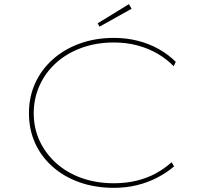

<svg xmlns="http://www.w3.org/2000/svg" viewBox="-20 -892 972 922"><path d="M527 10Q437 10 362 -16.5Q287 -43 232 -92Q177 -141 148 -206Q119 -271 119 -348Q119 -426 148.5 -491.5Q178 -557 232.5 -606Q287 -655 362 -682.5Q437 -710 527 -710Q588 -710 642.5 -696Q697 -682 743 -656Q789 -630 824 -595L814 -574Q780 -609 736 -634.5Q692 -660 639.5 -674Q587 -688 527 -688Q443 -688 372.5 -662.5Q302 -637 250.5 -591Q199 -545 170.5 -482.5Q142 -420 142 -348Q142 -276 170.5 -215Q199 -154 250.5 -108Q302 -62 372.5 -37Q443 -12 527 -12Q584 -12 634.5 -24Q685 -36 727.5 -59Q770 -82 804 -113L816 -93Q781 -63 736 -39.5Q691 -16 638.5 -3Q586 10 527 10ZM458 -764 449 -780 599 -872 612 -850Z"/></svg>

Font: Lexend Tera Thin
Style: Regular
Weight: 250
Version: Version 1.007